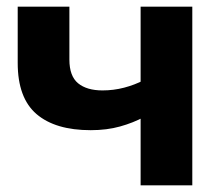

<svg xmlns="http://www.w3.org/2000/svg" viewBox="-20 -558 674 578"><path d="M253.2 -166.1Q146.6 -166.1 89.9 -214.6Q33.3 -263.2 33.3 -368.5V-537.9H188.9V-378.7Q188.9 -328.9 215.1 -307.3Q241.4 -285.8 288.5 -285.8Q321.9 -285.8 353.7 -294.1Q385.4 -302.4 413.7 -317L414.1 -206.1Q381.2 -188.3 341.3 -177.2Q301.4 -166.1 253.2 -166.1ZM403.3 0V-537.9H558.9V0Z"/></svg>

Font: Montserrat Thin
Style: Regular
Weight: 100
Designer: Julieta Ulanovsky
Foundry: Julieta Ulanovsky
Version: Version 9.000